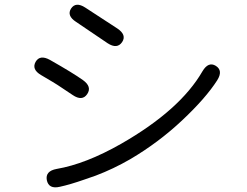

<svg xmlns="http://www.w3.org/2000/svg" viewBox="-20 -770 1040 808"><path d="M232 16Q185 27 177 -12Q170 -50 218 -59Q341 -80 490 -165Q738 -307 832 -470Q857 -512 888 -493Q920 -473 894 -432Q846 -357 746.5 -263.5Q647 -170 528 -100Q457 -59 383 -31Q360 -23 337 -15Q274 7 232 16ZM347 -374Q326 -343 286 -370L241 -400Q222 -413 202 -425L153 -454Q112 -478 130 -510Q148 -541 190 -518Q287 -463 329 -433Q368 -405 347 -374ZM494 -593Q473 -562 433 -588L300 -678Q260 -704 279 -734Q299 -764 339 -738L474 -650Q514 -623 494 -593Z"/></svg>

Font: Resource Han Rounded JP Normal
Style: Regular
Weight: 350
Designer: Cyano Hao (round all glyphs); Ryoko NISHIZUKA 西塚涼子 (kana, bopomofo & ideographs); Paul D. Hunt (Latin, Greek & Cyrillic)
Foundry: Cyano Hao
Version: 0.990